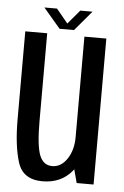

<svg xmlns="http://www.w3.org/2000/svg" viewBox="-52 -738 503 781"><g transform="rotate(5 200.0 -347.5)"><path d="M290.5 0H359.5V-596H270V-77ZM118 -596.5H28.5V-237.5Q28.5 -130 49.8 -62.5Q71 5 151 5Q226 5 270.2 -47.5Q314.5 -100 314.5 -165L270 -185.5Q270 -133 245.8 -96.5Q221.5 -60 185 -60Q148.5 -60 133.2 -99.2Q118 -138.5 118 -238.5ZM166.5 -619H225.5L294 -700H244L196 -643L149 -700H97.5Z"/></g></svg>

Font: Anybody Condensed
Style: Regular
Weight: 400
Width: 3
Designer: Tyler Finck
Foundry: Etcetera Type Company
Version: Version 1.113;gftools[0.9.25]